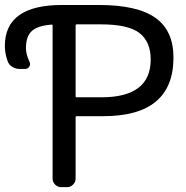

<svg xmlns="http://www.w3.org/2000/svg" viewBox="-129 -775 748 774"><path d="M179.7 -676.8Q175.8 -676.8 175.8 -671.9V-386.7Q175.8 -382.8 179.7 -382.8H280.3Q478.5 -382.8 478.5 -535.2Q478.5 -606.4 433.6 -641.6Q388.7 -676.8 277.3 -676.8ZM83 -671.9Q83 -675.8 79.1 -675.8Q25.4 -671.9 1 -651.4Q-24.4 -629.9 -24.4 -581.1Q-24.4 -556.6 -10.7 -527.3Q-4.9 -516.6 -10.7 -506.8Q-16.6 -497.1 -27.3 -497.1H-50.8Q-66.4 -497.1 -80.1 -505.9Q-93.8 -514.6 -98.6 -529.3Q-109.4 -559.6 -109.4 -589.8Q-109.4 -754.9 121.1 -754.9H269.5Q424.8 -754.9 497.6 -703.1Q570.3 -651.4 570.3 -543Q570.3 -306.6 287.1 -306.6H179.7Q175.8 -306.6 175.8 -302.7V-54.7Q175.8 -41 165.5 -30.8Q155.3 -20.5 140.6 -20.5H117.2Q103.5 -20.5 93.3 -30.8Q83 -41 83 -54.7Z"/></svg>

Font: Gen Jyuu GothicL Regular
Style: Regular
Weight: 400
Designer: [Source Han Sans]
Ryoko NISHIZUKA  (kana & ideographs); Paul D. Hunt (Latin, Greek & Cyrillic); Wenlong ZHANG  (bopomofo
Version: Version 1.002.20150607